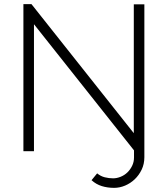

<svg xmlns="http://www.w3.org/2000/svg" viewBox="-20 -730 810 927"><path d="M144 -613V0H93V-710H132L626 -87V-709H677V29Q677 62 664 89Q651 116 630.5 135.5Q610 155 584 166Q558 177 531 177Q499 177 471.5 168.5Q444 160 422 140L449 107Q466 121 486 126Q506 131 526 131Q544 131 562.5 123.5Q581 116 595 102.5Q609 89 618 70.5Q627 52 627 30V-4Z"/></svg>

Font: Oxford Sans
Style: Regular
Weight: 300
Designer: Matt McInerney, Pablo Impallari, Rodrigo Fuenzalida
Foundry: Matt McInerney, Pablo Impallari, Rodrigo Fuenzalida
Version: Version 3.000g; ttfautohint (v1.5) -l 8 -r 28 -G 28 -x 14 -D